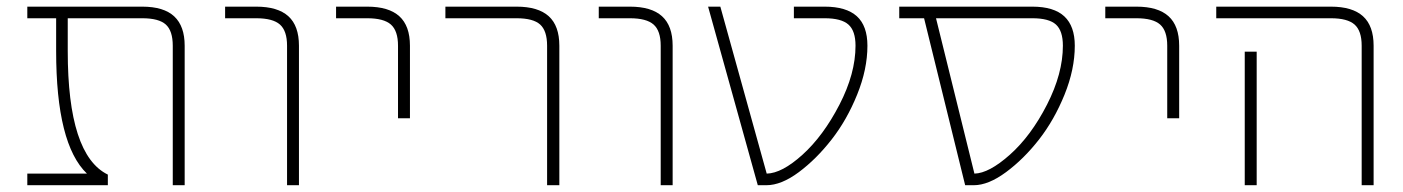

<svg xmlns="http://www.w3.org/2000/svg" viewBox="-20 -544 4137 566"><path d="M236.3 -32.2Q145.5 -119.1 145.5 -393.6V-490.2H60.5V-524.4H399.4Q462.9 -524.4 493.7 -495.6Q524.4 -466.8 524.4 -409.2V2H489.3V-409.2Q489.3 -453.1 468.8 -471.7Q448.2 -490.2 399.4 -490.2H179.7V-393.6Q179.7 -86.9 297.9 -29.3V2H60.5V-32.2Z M735.4 -490.2H643.6V-524.4H735.4Q798.8 -524.4 830.1 -496.1Q861.3 -467.8 861.3 -409.2V2H826.2V-409.2Q826.2 -453.1 805.2 -471.7Q784.2 -490.2 735.4 -490.2Z M1062.5 -490.2H970.7V-524.4H1062.5Q1126 -524.4 1157.2 -496.1Q1188.5 -467.8 1188.5 -409.2V-195.3H1153.3V-409.2Q1153.3 -453.1 1132.3 -471.7Q1111.3 -490.2 1062.5 -490.2Z M1293 -490.2V-524.4H1502.9Q1566.4 -524.4 1597.7 -496.1Q1628.9 -467.8 1628.9 -409.2V2H1592.8V-409.2Q1592.8 -453.1 1572.3 -471.7Q1551.8 -490.2 1502.9 -490.2Z M1836.9 -490.2H1745.1V-524.4H1836.9Q1900.4 -524.4 1931.6 -496.1Q1962.9 -467.8 1962.9 -409.2V2H1927.7V-409.2Q1927.7 -453.1 1906.7 -471.7Q1885.7 -490.2 1836.9 -490.2Z M2411.1 -524.4Q2474.6 -524.4 2505.9 -496.1Q2537.1 -467.8 2537.1 -409.2Q2537.1 -339.8 2506.8 -265.1Q2476.6 -190.4 2431.6 -132.8Q2386.7 -75.2 2335 -36.6Q2283.2 2 2239.3 2H2213.9L2067.4 -524.4H2103.5L2240.2 -32.2Q2285.2 -33.2 2345.7 -87.9Q2407.2 -143.6 2454.6 -235.4Q2502 -327.1 2502 -409.2Q2502 -453.1 2481 -471.7Q2460 -490.2 2411.1 -490.2H2320.3V-524.4Z M2739.3 -490.2 2852.5 -32.2Q2895.5 -33.2 2957 -87.9Q3019.5 -143.6 3066.4 -235.4Q3113.3 -327.1 3113.3 -409.2Q3113.3 -453.1 3092.8 -471.7Q3072.3 -490.2 3023.4 -490.2ZM3148.4 -409.2Q3148.4 -339.8 3118.2 -265.1Q3087.9 -190.4 3043 -132.8Q2998 -75.2 2945.8 -36.6Q2893.6 2 2850.6 2H2825.2L2704.1 -490.2H2630.9V-524.4H3023.4Q3086.9 -524.4 3117.7 -495.6Q3148.4 -466.8 3148.4 -409.2Z M3330.1 -490.2H3238.3V-524.4H3330.1Q3393.6 -524.4 3424.8 -496.1Q3456.1 -467.8 3456.1 -409.2V-195.3H3420.9V-409.2Q3420.9 -453.1 3399.9 -471.7Q3378.9 -490.2 3330.1 -490.2Z M3903.3 -490.2H3565.4V-524.4H3903.3Q3966.8 -524.4 3998 -496.1Q4029.3 -467.8 4029.3 -409.2V2H3994.1V-409.2Q3994.1 -453.1 3973.1 -471.7Q3952.1 -490.2 3903.3 -490.2ZM3649.4 -391.6H3684.6V-24.4V2H3649.4V-24.4Z"/></svg>

Font: Gen Shin Gothic ExtraLight
Style: Regular
Weight: 100
Designer: [Source Han Sans]
Ryoko NISHIZUKA  (kana & ideographs); Paul D. Hunt (Latin, Greek & Cyrillic); Wenlong ZHANG  (bopomofo
Version: Version 1.002.20150607